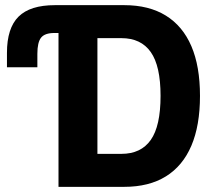

<svg xmlns="http://www.w3.org/2000/svg" viewBox="-20 -725 856 745"><path d="M207 0V-597H191Q154 -597 139.5 -579Q125 -561 125 -516V-464H7V-520Q7 -616 52 -660.5Q97 -705 193 -705H462Q558 -705 623.5 -664.5Q689 -624 722.5 -546Q756 -468 756 -353Q756 -238 722.5 -159.5Q689 -81 623.5 -40.5Q558 0 462 0ZM358 -128H451Q527 -128 565 -182Q603 -236 603 -353Q603 -469 565 -523Q527 -577 451 -577H358Z"/></svg>

Font: Nunito Sans 7pt Condensed ExtraBold
Style: Regular
Weight: 800
Width: 3
Designer: Vernon Adams
Foundry: Vernon Adams
Version: Version 3.101;gftools[0.9.27]